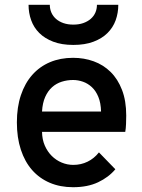

<svg xmlns="http://www.w3.org/2000/svg" viewBox="-20 -762 587 794"><path d="M282.2 12.2Q229 12.2 186 -6.1Q143.1 -24.4 112.8 -58.8Q82.5 -93.3 66.2 -143.1Q49.8 -192.9 49.8 -255.9Q49.8 -318.8 66.4 -368.4Q83 -418 113.5 -452.4Q144 -486.8 186.8 -504.9Q229.5 -522.9 282.2 -522.9Q327.6 -522.9 367.4 -508.5Q407.2 -494.1 437.3 -464.6Q467.3 -435.1 484.6 -390.1Q502 -345.2 502 -284.2Q502 -267.6 501.2 -249Q500.5 -230.5 498 -216.8H153.8Q154.3 -185.1 165.3 -159.9Q176.3 -134.8 194.3 -116.9Q212.4 -99.1 235.4 -89.6Q258.3 -80.1 283.2 -80.1Q314.9 -80.1 342 -93.3Q369.1 -106.4 389.2 -131.8L457 -62Q429.2 -28.8 385.7 -8.3Q342.3 12.2 282.2 12.2ZM282.2 -431.2Q257.8 -431.2 235.4 -424.1Q212.9 -417 195.6 -401.6Q178.2 -386.2 167 -361.3Q155.8 -336.4 153.8 -300.8H397.9Q397 -336.4 386.7 -361.3Q376.5 -386.2 359.9 -401.6Q343.3 -417 323 -424.1Q302.7 -431.2 282.2 -431.2ZM283.2 -576.2Q234.9 -576.2 200 -589.6Q165 -603 142.3 -625.7Q119.6 -648.4 108.9 -678.5Q98.1 -708.5 98.1 -742.2H186Q186 -724.6 192.6 -709.7Q199.2 -694.8 211.7 -683.8Q224.1 -672.9 242.2 -666.5Q260.3 -660.2 283.2 -660.2Q306.2 -660.2 324.2 -666.5Q342.3 -672.9 355 -683.8Q367.7 -694.8 374.3 -709.7Q380.9 -724.6 380.9 -742.2H469.2Q469.2 -708.5 458.3 -678.2Q447.3 -647.9 424.3 -625.2Q401.4 -602.5 366.2 -589.4Q331.1 -576.2 283.2 -576.2Z"/></svg>

Font: Overpass
Style: Regular
Weight: 400
Designer: Delve Withrington
Foundry: Delve Fonts
Version: Version 1.001